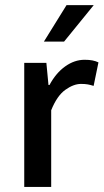

<svg xmlns="http://www.w3.org/2000/svg" viewBox="-20 -738 409 758"><path d="M75.7 0V-489.7H163.1L171.4 -402.3H175.3Q200.7 -449.7 237.3 -475.8Q273.9 -502 314 -502Q332 -502 344.7 -499.5Q357.4 -497.1 368.7 -491.7L349.6 -398.9Q337.4 -402.8 326.4 -404.8Q315.4 -406.7 299.8 -406.7Q270.5 -406.7 237.8 -383.3Q205.1 -359.9 182.1 -302.7V0ZM153.3 -573.7 242.7 -717.8H350.1L232.9 -573.7Z"/></svg>

Font: Varta Light
Style: Bold
Weight: 700
Version: Version 1.004